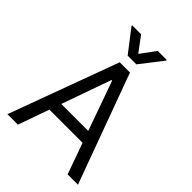

<svg xmlns="http://www.w3.org/2000/svg" viewBox="-264 -1075 1203 1203"><g transform="rotate(45 338.0 -473.0)"><path d="M118.2 0H25.4L293 -727.5H383.8L650.4 0H558.6L340.8 -612.3H335ZM152.3 -284.2H524.4V-206.1H152.3ZM263.7 -946.3 337.9 -846.7 411.1 -946.3H491.2V-940.4L376 -792H298.8L184.6 -940.4V-946.3Z"/></g></svg>

Font: Inter V
Style: 
Weight: 400
Designer: Rasmus Andersson
Foundry: rsms
Version: Version 4.000;git-a3f224843